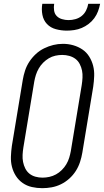

<svg xmlns="http://www.w3.org/2000/svg" viewBox="-20 -975 543 1003"><path d="M201 8Q173 8 146.5 2Q120 -4 98.5 -19Q77 -34 63 -56Q49 -78 42.5 -103.5Q36 -129 37 -157Q38 -185 42 -213L99 -558Q103 -582 111 -606.5Q119 -631 133.5 -653Q148 -675 167.5 -693Q187 -711 210.5 -722.5Q234 -734 258.5 -740Q283 -746 309 -746Q337 -746 363 -738.5Q389 -731 410.5 -716.5Q432 -702 446 -679.5Q460 -657 466.5 -631.5Q473 -606 472 -578Q471 -550 467 -522L410 -177Q406 -153 398 -128.5Q390 -104 376 -82Q362 -60 342 -42Q322 -24 298.5 -12.5Q275 -1 250 3.5Q225 8 201 8ZM202 -47Q220 -47 238 -51Q256 -55 272.5 -64Q289 -73 303 -87Q317 -101 326.5 -117Q336 -133 341.5 -151Q347 -169 350 -186L407 -531Q410 -550 411 -569.5Q412 -589 408.5 -606.5Q405 -624 396.5 -640.5Q388 -657 374 -667.5Q360 -678 342 -683Q324 -688 305 -688Q287 -688 269 -684Q251 -680 235 -670.5Q219 -661 205.5 -647.5Q192 -634 182.5 -617.5Q173 -601 167.5 -583.5Q162 -566 159 -549L102 -204Q99 -185 98 -166Q97 -147 100.5 -129Q104 -111 112 -95Q120 -79 133.5 -68Q147 -57 165 -52Q183 -47 202 -47ZM329 -815Q300 -815 272 -822.5Q244 -830 225.5 -849.5Q207 -869 201.5 -897.5Q196 -926 201 -955H263Q260 -938 262.5 -920.5Q265 -903 276 -891.5Q287 -880 304 -875Q321 -870 338 -870Q356 -870 374 -875Q392 -880 406.5 -891.5Q421 -903 429.5 -920Q438 -937 441 -955H503Q499 -935 492 -916Q485 -897 472.5 -880Q460 -863 443 -850Q426 -837 407 -829Q388 -821 368 -818Q348 -815 329 -815Z"/></svg>

Font: Iosevka Slab Light Oblique
Style: Regular
Weight: 300
Italic angle: -9°
Monospace: yes
Designer: Belleve Invis
Foundry: Belleve Invis
Version: Version 11.1.1; ttfautohint (v1.8.3)